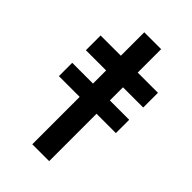

<svg xmlns="http://www.w3.org/2000/svg" viewBox="-197 -698 765 765"><g transform="rotate(45 185.5 -315.5)"><path d="M25 -342H142V-416H28V-499H142V-631H237V-499H351V-416H237V-342H346V-267H237V0H142V-267H25Z"/></g></svg>

Font: Syne Medium
Style: Regular
Weight: 500
Designer: Lucas Descroix
Foundry: Bonjour Monde
Version: Version 2.200; ttfautohint (v1.8.4)